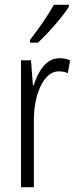

<svg xmlns="http://www.w3.org/2000/svg" viewBox="-20 -785 323 805"><path d="M269 -757V-765H206C178 -716 147 -671 106 -618V-606H139C179 -643 240 -711 269 -757ZM229 -541C172 -541 140 -485 121 -427H118L110 -532H68V0H122V-279C121 -383 161 -486 226 -486C240 -486 254 -483 264 -478L274 -532C259 -539 243 -541 229 -541Z"/></svg>

Font: Noto Sans Arabic ExtCond Light
Style: Regular
Weight: 300
Width: 2
Designer: Monotype Design Team, Nadine Chahine, Nizar Qandah and Khaled Hosny
Foundry: Monotype Imaging Inc.
Version: Version 2.012